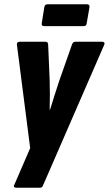

<svg xmlns="http://www.w3.org/2000/svg" viewBox="-20 -692 508 897"><path d="M56 185Q49 185 46 181Q43 177 47 171L121 0L59 -483Q58 -490 62 -493.5Q66 -497 72 -497H192Q205 -497 205 -483L212 -319Q213 -285 213 -250.5Q213 -216 212 -180H214Q225 -216 236 -250.5Q247 -285 258 -318L316 -483Q320 -497 332 -497H458Q464 -497 467 -493Q470 -489 467 -483L182 172Q178 185 167 185ZM186 -570Q173 -570 175 -583L187 -658Q189 -672 202 -672H386Q400 -672 398 -658L385 -583Q384 -570 371 -570Z"/></svg>

Font: Sofia Sans Condensed Black
Style: Italic
Weight: 900
Italic angle: -9°
Version: Version 4.100